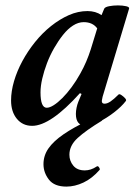

<svg xmlns="http://www.w3.org/2000/svg" viewBox="-20 -453 498 711"><path d="M99 13Q64 13 42.5 -13Q21 -39 21 -81Q21 -115 32 -152.5Q43 -190 63 -227Q83 -264 110 -297.5Q137 -331 169 -356.5Q201 -382 235 -397Q269 -412 304 -412Q334 -412 356 -397L366 -421Q369 -427 384 -430Q399 -433 416.5 -433Q434 -433 447 -430Q460 -427 458 -421L360 -95Q359 -88 358 -85Q357 -82 357 -79Q357 -69 367 -69Q377 -69 389 -77Q401 -85 419 -103Q422 -106 429.5 -101Q437 -96 443 -89.5Q449 -83 446 -79Q430 -58 402 -36.5Q374 -15 345.5 -1Q317 13 299 13Q280 13 270.5 2Q261 -9 261 -31Q261 -42 263.5 -54Q266 -66 270 -76L282 -105L276 -108Q167 13 99 13ZM153 -54Q164 -54 179 -63.5Q194 -73 211 -90Q228 -107 245 -130Q262 -153 277 -180Q290 -203 299.5 -225.5Q309 -248 316 -270L340 -348Q323 -371 290 -371Q270 -371 250.5 -358.5Q231 -346 213.5 -324Q196 -302 180.5 -275Q165 -248 154 -219Q143 -190 136.5 -162Q130 -134 130 -111Q130 -54 153 -54ZM226 238Q181 238 161 212Q141 186 141 155Q141 123 159.5 96.5Q178 70 215 44.5Q252 19 307 -7H359Q298 30 267.5 58Q237 86 237 120Q237 143 251.5 160.5Q266 178 294 178Q305 178 316 174.5Q327 171 339 163Q343 161 347 167Q351 173 349 176Q321 208 289 223Q257 238 226 238Z"/></svg>

Font: Junicode VF
Style: Italic
Weight: 400
Italic angle: -11°
Designer: Peter S. Baker
Version: Version 2.209